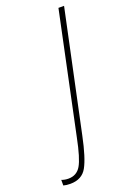

<svg xmlns="http://www.w3.org/2000/svg" viewBox="-279 -577 579 868"><g transform="rotate(-20 10.5 -143.0)"><path d="M-98 240Q-42 240 -18 197Q6 154 27 53L150 -526H123L1 52Q-18 147 -38 181Q-58 215 -98 215Q-116 215 -131 209V236Q-117 240 -98 240Z"/></g></svg>

Font: Noto Sans Display Condensed Thin
Style: Italic
Weight: 250
Width: 3
Italic angle: -12°
Designer: Monotype Design Team
Foundry: Monotype Imaging Inc.
Version: Version 1.900